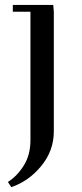

<svg xmlns="http://www.w3.org/2000/svg" viewBox="-20 -459 332 782"><path d="M12.2 282.2Q49.8 258.3 76.9 215.1Q104 171.9 104 111.8V-411.1H32.2V-439H196.8L199.2 -411.1V76.2Q199.2 154.3 148.4 216.6Q97.7 278.8 25.9 303.2Z"/></svg>

Font: Dehuti Alt
Style: Bold
Weight: 700
Version: Version 1.2